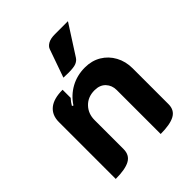

<svg xmlns="http://www.w3.org/2000/svg" viewBox="-209 -859 988 988"><g transform="rotate(-45 284.5 -365.0)"><path d="M55 -405Q55 -455 88 -482Q121 -509 186 -509V-450Q171 -434 161 -416L168 -412Q198 -458 244.5 -483.5Q291 -509 348 -509Q398 -509 436.5 -486Q475 -463 497 -422.5Q519 -382 519 -332V-71Q519 -28 485 -9.5Q451 9 382 9V-311Q382 -345 360.5 -368Q339 -391 300 -391Q252 -391 222 -360Q192 -329 192 -282V-71Q192 -28 158.5 -9.5Q125 9 55 9ZM287 -703Q292 -718 310 -728.5Q328 -739 360 -739H455L351 -577Q342 -563 325 -556Q308 -549 269 -549Q246 -549 233 -550Z"/></g></svg>

Font: K2D ExtraBold
Style: Regular
Weight: 800
Designer: Katatrad Aksorn Co.,Ltd.
Foundry: Cadson Demak Co.,Ltd.
Version: Version 1.000; ttfautohint (v1.6)